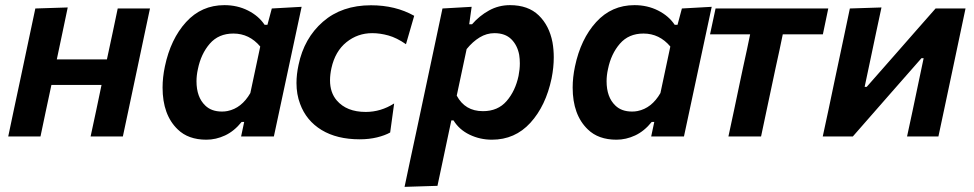

<svg xmlns="http://www.w3.org/2000/svg" viewBox="-20 -531 3789 747"><path d="M12 0Q21.5 -46 34 -104.5Q45 -155 58 -217L68.5 -266.5Q84 -339 95 -392Q106 -444.5 117.5 -498L243.5 -502Q233.5 -453.5 223.5 -406.5Q213.5 -359.5 201 -300H396Q408.5 -359 418.5 -405Q428 -450.5 438 -498H563.5Q552 -444.5 541 -392Q530 -339 514.5 -266.5L504 -217Q491 -155 480.2 -104.5Q469.5 -54 458 0H332.5Q344 -54 354.5 -102.5Q364.5 -151 375 -200.5H180Q168 -144.5 158 -97.5Q148 -50.5 137.5 0Z M783 12.5Q712.5 12.5 671.5 -27.5Q612.5 -84 612.5 -190.5Q612.5 -229.5 621.5 -272.5Q644 -379.5 704 -445.2Q764 -511 853 -511Q903.5 -511 945 -490Q986.5 -469 1009.5 -434.5H1020.5L1037.5 -498L1153.5 -504.5L1045.5 0H918L930 -56.5H920Q891 -20.5 855.5 -4Q820 12.5 783 12.5ZM843.5 -97Q855 -97 865 -99Q920 -110 954 -169L992.5 -350Q950 -400.5 888 -400.5Q830.5 -400.5 796.2 -361Q762 -321.5 750 -262.5Q744.5 -238 744.5 -215Q744.5 -153 778.5 -120.5Q802.5 -97 843.5 -97Z M1379.5 11Q1291 11 1231.2 -25.2Q1171.5 -61.5 1147.5 -127Q1133.5 -164 1133.5 -208Q1133.5 -241.5 1141.5 -278.5Q1163 -382.5 1236.5 -446.5Q1310 -510.5 1423.5 -510.5Q1518.5 -510.5 1591.5 -469.5L1559.5 -359Q1523.5 -384 1491 -393Q1458.5 -402 1428 -402Q1371.5 -402 1327.8 -366.8Q1284 -331.5 1269.5 -266Q1264 -240.5 1264 -218.5Q1264 -171 1290 -140.5Q1328.5 -95.5 1403 -95.5Q1461.5 -95.5 1513.5 -128.5L1498 -15.5Q1477.5 -4 1446.8 3.5Q1416 11 1379.5 11Z M1554 196Q1565.5 142.5 1576.5 89.5Q1588 37 1601 -24.5L1652.5 -267Q1663.5 -319 1676 -377.5Q1688 -435.5 1701.5 -498L1815 -504.5L1805.5 -436.5H1816.5Q1845 -469.5 1882.5 -490.2Q1920 -511 1964 -511Q2035 -511 2076 -471.2Q2117 -431.5 2129.5 -366.5Q2134.5 -338 2134.5 -308Q2134.5 -268.5 2126 -226Q2103.5 -119 2043.5 -53.2Q1983.5 12.5 1894 12.5Q1847.5 12.5 1807 -7Q1766.5 -26.5 1744.5 -62.5H1736L1726.5 -18Q1714.5 38.5 1704 88.5Q1693.5 138 1682 192ZM1859 -98.5Q1917 -98.5 1951 -137.8Q1985 -177 1997.5 -236Q2002.5 -261.5 2002.5 -284.5Q2002.5 -301.5 2000 -317.5Q1993 -355 1969.2 -378.5Q1945.5 -402 1903.5 -402Q1873.5 -402 1846.2 -385.5Q1819 -369 1795.5 -340L1757 -159Q1789 -98.5 1859 -98.5Z M2378.5 12.5Q2308 12.5 2267 -27.5Q2208 -84 2208 -190.5Q2208 -229.5 2217 -272.5Q2239.5 -379.5 2299.5 -445.2Q2359.5 -511 2448.5 -511Q2499 -511 2540.5 -490Q2582 -469 2605 -434.5H2616L2633 -498L2749 -504.5L2641 0H2513.5L2525.5 -56.5H2515.5Q2486.5 -20.5 2451 -4Q2415.5 12.5 2378.5 12.5ZM2439 -97Q2450.5 -97 2460.5 -99Q2515.5 -110 2549.5 -169L2588 -350Q2545.5 -400.5 2483.5 -400.5Q2426 -400.5 2391.8 -361Q2357.5 -321.5 2345.5 -262.5Q2340 -238 2340 -215Q2340 -153 2374 -120.5Q2398 -97 2439 -97Z M2814 0Q2825.5 -54.5 2836.5 -105Q2847 -155.5 2860 -217L2870.5 -266.5Q2879 -306 2886 -337.5Q2892.5 -368.5 2898.5 -397.5H2742.5L2764 -498H3202.5L3181.5 -397.5H3025.5Q3019.5 -368.5 3013 -337.5Q3006 -306 2997.5 -266.5L2987 -217Q2974 -155.5 2963.2 -105Q2952.5 -54.5 2941 0Z M3181 0Q3192.5 -54.5 3203.5 -104.5Q3214 -154.5 3227 -216.5L3237.5 -266Q3253 -338 3264 -391Q3275 -444 3286.5 -498L3409.5 -502Q3399 -453 3389 -406.2Q3379 -359.5 3366 -297L3344 -193H3352L3472 -329.5Q3507.5 -370 3545 -412.8Q3582.5 -455.5 3620 -498H3736.5Q3725 -443.5 3714 -391.5Q3703 -339.5 3687.5 -266L3677 -216.5Q3664 -155 3653.2 -104.2Q3642.5 -53.5 3631 0H3509Q3520 -51 3530 -97.5Q3539.5 -143.5 3551.5 -200L3573.5 -304.5H3565L3449.5 -173Q3412 -130 3374 -86.8Q3336 -43.5 3298 0Z"/></svg>

Font: Heraclito SemiBold
Style: Italic
Weight: 600
Italic angle: -12°
Designer: Kostas Bartsokas (font) & Cristiano Sobral (main changes)
Foundry: Kostas Bartsokas (font) & Cristiano Sobral (main changes)
Version: Version 1.00;July 8, 2020;FontCreator 13.0.0.2655 64-bit